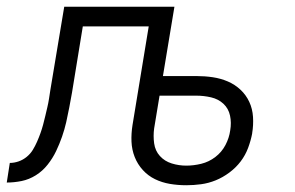

<svg xmlns="http://www.w3.org/2000/svg" viewBox="-53 -540 873 568"><path d="M498 8Q473 8 449.5 4Q426 0 405.5 -10Q385 -20 369.5 -37Q354 -54 345.5 -75.5Q337 -97 336 -121Q335 -145 339 -170L387 -462H192L160 -266Q156 -244 152 -222.5Q148 -201 143 -179Q138 -157 130.5 -135.5Q123 -114 113 -93Q103 -72 88 -53Q73 -34 53 -21.5Q33 -9 11 -4.5Q-11 0 -33 0L-24 -58Q-11 -58 2 -62.5Q15 -67 26 -76Q37 -85 44 -96.5Q51 -108 56.5 -120.5Q62 -133 66.5 -145.5Q71 -158 74.5 -171Q78 -184 81 -197Q84 -210 87 -222.5Q90 -235 92 -248Q94 -261 96 -274L137 -520H463L429 -315H528Q553 -315 576.5 -311.5Q600 -308 621 -299Q642 -290 658.5 -274.5Q675 -259 684.5 -238.5Q694 -218 695.5 -194Q697 -170 693 -146V-145Q689 -124 681 -102.5Q673 -81 659 -62.5Q645 -44 625.5 -29.5Q606 -15 585 -6.5Q564 2 542 5Q520 8 498 8ZM498 -50Q520 -50 542.5 -55.5Q565 -61 584 -75.5Q603 -90 614 -111Q625 -132 628 -154Q632 -177 627.5 -198Q623 -219 608 -233Q593 -247 571.5 -252Q550 -257 528 -257H419L403 -160Q400 -138 403 -116Q406 -94 420 -78.5Q434 -63 455 -56.5Q476 -50 498 -50Z"/></svg>

Font: Iosevka Aile Light
Style: Italic
Weight: 300
Italic angle: -9°
Designer: Belleve Invis
Foundry: Belleve Invis
Version: Version 31.1.0; ttfautohint (v1.8.4)